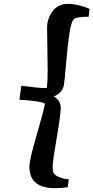

<svg xmlns="http://www.w3.org/2000/svg" viewBox="-20 -755 486 999"><path d="M228 -390C228 -353.3 226.7 -322.7 224 -298L213 -297C190.3 -297 149.7 -301 91 -309L81 -236L112 -234C132 -232.7 153.2 -230.2 175.5 -226.5C197.8 -222.8 210.7 -219 214 -215C208.7 -186.3 193.8 -130.7 169.5 -48C145.2 34.7 133 88 133 112C133 186.7 177 224 265 224C290.3 224 312.7 222.3 332 219L338 178L320 176C308 174 295.3 170 282 164C268.7 158 260.3 150.3 257 141C255 136.3 254 125.7 254 109C254 92.3 261 43.7 275 -37C289 -117.7 296 -170.2 296 -194.5C296 -218.8 284 -238.3 260 -253C291.3 -266.3 309 -287.3 313 -316C315 -329.3 318.7 -366.5 324 -427.5C329.3 -488.5 335 -539.2 341 -579.5C347 -619.8 354.3 -644.7 363 -654C371.7 -663.3 397.7 -668 441 -668L446 -709C404.7 -726.3 367 -735 333 -735C299 -735 272.5 -722 253.5 -696C234.5 -670 225 -642 225 -612Z"/></svg>

Font: Oleo Script
Style: Regular
Weight: 400
Designer: Soytutype
Foundry: Soytutype
Version: Version 1.002